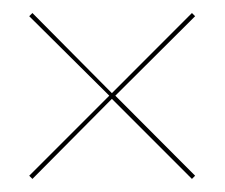

<svg xmlns="http://www.w3.org/2000/svg" viewBox="-20 -459 345 295"><path d="M151.9 -315.9 274.9 -439 279.8 -434.1 157.2 -312 279.8 -189 274.9 -184.1 151.9 -307.1 29.8 -184.1 24.9 -189 147.9 -312 24.9 -434.1 29.8 -439Z"/></svg>

Font: Moniqa Black Display
Style: Regular
Weight: 900
Designer: Rajesh Rajput
Foundry: Rajesh Rajput
Version: Version 1.000